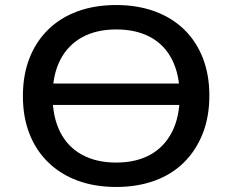

<svg xmlns="http://www.w3.org/2000/svg" viewBox="-20 -734 923 763"><path d="M139 -317V-402H751V-317ZM442 9Q357 9 289 -16Q221 -41 172 -88.5Q123 -136 97 -202.5Q71 -269 71 -352Q71 -436 97 -502.5Q123 -569 171.5 -616.5Q220 -664 288.5 -689Q357 -714 442 -714Q526 -714 594.5 -689Q663 -664 711.5 -617Q760 -570 786 -503.5Q812 -437 812 -354Q812 -270 785.5 -203Q759 -136 711 -88.5Q663 -41 594.5 -16Q526 9 442 9ZM441 -88Q521 -88 577 -119Q633 -150 663.5 -209.5Q694 -269 694 -353Q694 -437 664 -496.5Q634 -556 577.5 -586.5Q521 -617 442 -617Q363 -617 306.5 -586Q250 -555 219.5 -496Q189 -437 189 -352Q189 -269 219 -209.5Q249 -150 306 -119Q363 -88 441 -88Z"/></svg>

Font: Nunito Sans 10pt SemiExpanded SemiBold
Style: Regular
Weight: 600
Width: 6
Designer: Vernon Adams
Foundry: Vernon Adams
Version: Version 3.101;gftools[0.9.27]